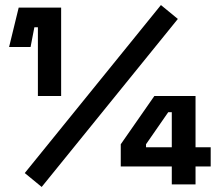

<svg xmlns="http://www.w3.org/2000/svg" viewBox="-20 -730 870 760"><path d="M130 -350V-622H116L101 -544H16L54 -700H222V-350ZM145 10 78 -45 617 -710 684 -655ZM660 0V-71H458V-159L591 -350H754V-147H814V-71H754V0ZM558 -147H660V-286H646L558 -159Z"/></svg>

Font: Space Grotesk
Style: Bold
Weight: 700
Designer: Florian Karsten
Foundry: Florian Karsten
Version: Version 2.000